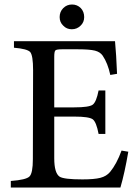

<svg xmlns="http://www.w3.org/2000/svg" viewBox="-20 -833 610 853"><path d="M300 -813Q323 -813 339 -797Q354 -781 354 -757Q354 -734 338 -719Q322 -703 299 -703Q276 -703 261 -719Q245 -734 245 -757Q245 -781 261 -797Q277 -813 300 -813ZM520 -164 550 -159Q534 -65 515 0H28V-29Q96 -34 111 -49Q126 -64 126 -126L127 -521Q127 -587 114 -602Q101 -616 42 -621V-650H491Q492 -638 496 -585Q499 -531 500 -505L470 -500Q459 -552 436 -586Q425 -602 402 -608Q378 -614 326 -614H255Q231 -614 226 -609Q221 -604 221 -581V-356H310Q376 -356 392 -368Q408 -380 418 -431H448V-238H418Q408 -291 392 -303Q375 -315 311 -315H221V-130Q221 -64 245 -48Q264 -36 346 -36Q399 -36 426 -43Q453 -50 469 -69Q498 -104 520 -164Z"/></svg>

Font: Shafarik
Style: Regular
Weight: 400
Version: Version 1.001; ttfautohint (v1.8.4.7-5d5b)